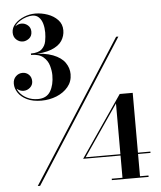

<svg xmlns="http://www.w3.org/2000/svg" viewBox="-60 -862 850 1015"><g transform="rotate(-5 365.0 -354.0)"><path d="M99 100 580.5 -650H592.5L111.5 100ZM158.5 -348Q112.5 -348 81.8 -363Q51 -378 35.5 -401.2Q20 -424.5 20 -449.5Q20 -473.5 35 -488.2Q50 -503 71 -503Q90.5 -503 104.2 -489.8Q118 -476.5 118 -454.5Q118 -434.5 103 -421.2Q88 -408 69 -408Q50.5 -408 35.5 -420.2Q20.5 -432.5 20.5 -449.5H27.5Q27.5 -425.5 42.2 -404.5Q57 -383.5 82.5 -370.8Q108 -358 140.5 -358Q186.5 -358 206.8 -391.8Q227 -425.5 227 -477Q227 -500.5 219.2 -527.8Q211.5 -555 189.2 -574.2Q167 -593.5 124 -593.5V-598Q196 -598 240 -581Q284 -564 303.8 -535.5Q323.5 -507 323.5 -474Q323.5 -435 300 -406.8Q276.5 -378.5 238.8 -363.2Q201 -348 158.5 -348ZM492 103V95.5H549V-299L364.5 -29.5H708V-22.5H350.5L573 -347H642V95.5H687V103ZM124 -596V-601Q164 -601 182 -617.8Q200 -634.5 204.5 -658.8Q209 -683 209 -705Q209 -730 203 -751.5Q197 -773 183.5 -786.5Q170 -800 148.5 -800Q133.5 -800 115.5 -794.2Q97.5 -788.5 81.5 -778Q65.5 -767.5 55.5 -752.8Q45.5 -738 45.5 -720H38.5Q38.5 -739.5 54.5 -751.2Q70.5 -763 87.5 -763Q106.5 -763 121.5 -750.2Q136.5 -737.5 136.5 -716Q136.5 -692.5 120.5 -680.2Q104.5 -668 87.5 -668Q68.5 -668 53 -682Q37.5 -696 37.5 -720Q37.5 -745 56.5 -765.2Q75.5 -785.5 104.8 -797.5Q134 -809.5 164.5 -809.5Q198 -809.5 230.5 -798Q263 -786.5 284.2 -764Q305.5 -741.5 305.5 -708.5Q305.5 -678.5 289 -653Q272.5 -627.5 232.8 -611.8Q193 -596 124 -596Z"/></g></svg>

Font: Bodoni Moda 18pt
Style: Bold
Weight: 700
Designer: Owen Earl
Foundry: indestructible type
Version: Version 2.004